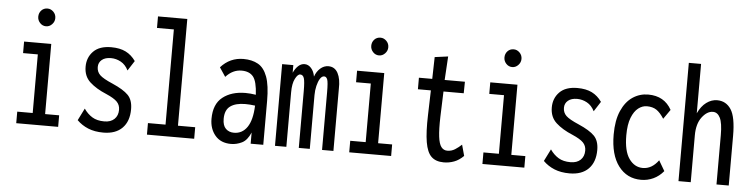

<svg xmlns="http://www.w3.org/2000/svg" viewBox="-43 -866 4212 1077"><g transform="rotate(5 2062.5 -327.5)"><path d="M69 0V-65H156V-395H73V-460H226V-65H305V0ZM188 -556Q168 -556 154 -571Q140 -586 140 -606Q140 -627 153.5 -641.5Q167 -656 188 -656Q207 -656 221.5 -641.5Q236 -627 236 -606Q236 -586 221.5 -571Q207 -556 188 -556Z M560 10Q511 10 474.5 -5Q438 -20 411 -47L445 -115Q465 -86 492 -69.5Q519 -53 560 -53Q596 -53 616.5 -72.5Q637 -92 637 -125Q637 -152 619.5 -170Q602 -188 558 -207Q500 -231 464.5 -263.5Q429 -296 429 -350Q429 -402 463 -436.5Q497 -471 563 -471Q612 -471 645 -454.5Q678 -438 701 -405L665 -349Q649 -381 622.5 -395.5Q596 -410 567 -410Q534 -410 515.5 -394.5Q497 -379 497 -354Q497 -327 515.5 -309Q534 -291 588 -268Q650 -241 677 -213.5Q704 -186 704 -134Q704 -66 666.5 -28Q629 10 560 10Z M805 0V-65H904V-601H809V-666H974V-65H1071V0Z M1279 11Q1221 11 1189.5 -26.5Q1158 -64 1158 -120Q1158 -203 1207.5 -242Q1257 -281 1336 -281Q1362 -281 1394 -276Q1390 -351 1368.5 -377.5Q1347 -404 1303 -404Q1253 -404 1214 -361L1180 -412Q1232 -470 1308 -470Q1356 -470 1390 -451Q1424 -432 1442 -383.5Q1460 -335 1460 -247V0H1389V-63Q1370 -18 1340 -3.5Q1310 11 1279 11ZM1226 -126Q1226 -88 1244 -70.5Q1262 -53 1290 -53Q1337 -53 1364.5 -93.5Q1392 -134 1395 -215Q1365 -219 1340 -219Q1286 -219 1256 -197.5Q1226 -176 1226 -126Z M1526 0V-460H1589V-417Q1600 -441 1616 -456Q1632 -471 1652 -471Q1673 -471 1689 -453Q1705 -435 1710 -406Q1720 -435 1740.5 -453Q1761 -471 1786 -471Q1822 -471 1839.5 -438Q1857 -405 1855 -350V0H1791V-325Q1791 -382 1785 -397Q1779 -412 1767 -412Q1754 -412 1744 -396Q1734 -380 1728 -355Q1722 -330 1722 -303V0H1660V-320Q1660 -374 1654 -392.5Q1648 -411 1632 -411Q1618 -411 1604 -383.5Q1590 -356 1590 -307V0Z M1944 0V-65H2031V-395H1948V-460H2101V-65H2180V0ZM2063 -556Q2043 -556 2029 -571Q2015 -586 2015 -606Q2015 -627 2028.5 -641.5Q2042 -656 2063 -656Q2082 -656 2096.5 -641.5Q2111 -627 2111 -606Q2111 -586 2096.5 -571Q2082 -556 2063 -556Z M2477 10Q2432 10 2407 -14Q2382 -38 2372.5 -94.5Q2363 -151 2366 -247L2370 -386H2297V-451H2372L2375 -574L2450 -584L2442 -451H2556L2555 -386H2441L2436 -243Q2434 -172 2439 -131.5Q2444 -91 2457 -74Q2470 -57 2491 -57Q2515 -57 2534.5 -69.5Q2554 -82 2571 -98L2588 -36Q2563 -11 2535 -0.5Q2507 10 2477 10Z M2694 0V-65H2781V-395H2698V-460H2851V-65H2930V0ZM2813 -556Q2793 -556 2779 -571Q2765 -586 2765 -606Q2765 -627 2778.5 -641.5Q2792 -656 2813 -656Q2832 -656 2846.5 -641.5Q2861 -627 2861 -606Q2861 -586 2846.5 -571Q2832 -556 2813 -556Z M3185 10Q3136 10 3099.5 -5Q3063 -20 3036 -47L3070 -115Q3090 -86 3117 -69.5Q3144 -53 3185 -53Q3221 -53 3241.5 -72.5Q3262 -92 3262 -125Q3262 -152 3244.5 -170Q3227 -188 3183 -207Q3125 -231 3089.5 -263.5Q3054 -296 3054 -350Q3054 -402 3088 -436.5Q3122 -471 3188 -471Q3237 -471 3270 -454.5Q3303 -438 3326 -405L3290 -349Q3274 -381 3247.5 -395.5Q3221 -410 3192 -410Q3159 -410 3140.5 -394.5Q3122 -379 3122 -354Q3122 -327 3140.5 -309Q3159 -291 3213 -268Q3275 -241 3302 -213.5Q3329 -186 3329 -134Q3329 -66 3291.5 -28Q3254 10 3185 10Z M3588 11Q3508 11 3460.5 -52Q3413 -115 3413 -229Q3413 -309 3436.5 -362.5Q3460 -416 3499.5 -442.5Q3539 -469 3587 -469Q3678 -469 3719 -394L3682 -341Q3661 -374 3639.5 -388.5Q3618 -403 3585 -403Q3560 -403 3537 -385.5Q3514 -368 3499 -330Q3484 -292 3484 -231Q3484 -142 3514.5 -99Q3545 -56 3592 -56Q3617 -56 3639 -68.5Q3661 -81 3680 -107L3714 -49Q3689 -19 3656.5 -4Q3624 11 3588 11Z M3798 0V-666H3867V-388Q3886 -429 3914.5 -450Q3943 -471 3975 -471Q4025 -471 4053 -428.5Q4081 -386 4081 -280V0H4012V-278Q4012 -346 3997.5 -375Q3983 -404 3957 -404Q3924 -404 3895.5 -366.5Q3867 -329 3867 -264V0Z"/></g></svg>

Font: Inconsolata Condensed Medium
Style: Regular
Weight: 500
Width: 3
Monospace: yes
Designer: Raph Levien, Cyreal, Brenton Simpson
Foundry: Raph Levien, Cyreal, Google
Version: Version 3.100; ttfautohint (v1.8.4.7-5d5b)